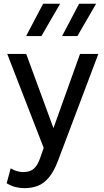

<svg xmlns="http://www.w3.org/2000/svg" viewBox="-20 -777 556 1022"><path d="M110.5 224.5Q86.5 224.5 63 218.8Q39.5 213 15.5 198.5L37 119Q52.5 129 70.5 134Q88.5 139 102.5 139Q139.5 139 160 121Q180.5 103 193 66L212.5 10L18.5 -490H119.5L264.5 -95L406 -490H503.5L289 78Q267 136 240.2 167.8Q213.5 199.5 181.5 212Q149.5 224.5 110.5 224.5ZM310.5 -585 401 -757H491.5L392 -585ZM119 -585 209.5 -757H300L200.5 -585Z"/></svg>

Font: Geologica Roman Light
Style: Regular
Weight: 300
Designer: Sindre Bremnes, Frode Helland
Foundry: Monokrom Skriftforlag AS
Version: Version 1.010;gftools[0.9.28]